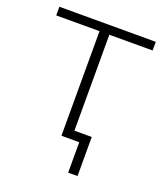

<svg xmlns="http://www.w3.org/2000/svg" viewBox="-118 -563 654 771"><g transform="rotate(20 209.0 -177.0)"><path d="M264 130V0H188V-447H3V-484H415V-447H230V-37H304V130Z"/></g></svg>

Font: Nunito Sans 12pt ExtraLight
Style: Regular
Weight: 200
Designer: Vernon Adams
Foundry: Vernon Adams
Version: Version 3.101;gftools[0.9.27]